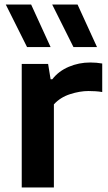

<svg xmlns="http://www.w3.org/2000/svg" viewBox="-20 -828 478 848"><path d="M76 0V-545.5H192.5L203.5 -478H211Q239 -514 283.8 -533Q328.5 -552 378.5 -552Q406 -552 431.5 -547.5V-421.5Q417.5 -424 401.8 -425Q386 -426 371 -426Q332.5 -426 289.2 -412Q246 -398 218 -367V0ZM304.5 -620 210.5 -808H322.5L408.5 -620ZM99.5 -620 5.5 -808H117.5L203.5 -620Z"/></svg>

Font: Encode Sans Expanded Expanded SemiBold
Style: Regular
Weight: 600
Width: 7
Designer: Multiple Designers
Foundry: Impallari Type
Version: Version 3.000; ttfautohint (v1.8.3) -l 8 -r 50 -G 200 -x 14 